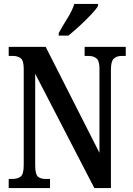

<svg xmlns="http://www.w3.org/2000/svg" viewBox="-20 -951 671 971"><path d="M24 0V-46H42Q69 -46 84.5 -58Q100 -70 100 -115V-603Q100 -645 84.5 -656.5Q69 -668 47 -668H24V-714H211L483 -178V-603Q483 -643 468 -655.5Q453 -668 430 -668H408V-714H616V-668H594Q570 -668 555.5 -654.5Q541 -641 541 -599V0H457L158 -578V-115Q158 -70 171.5 -58Q185 -46 210 -46H233V0ZM277 -784Q297 -820 321 -858.5Q345 -897 356 -931H476V-921Q466 -904 440 -876.5Q414 -849 383 -820.5Q352 -792 326 -771H277Z"/></svg>

Font: Noto Serif Georgian ExtraCondensed SemiBold
Style: Regular
Weight: 600
Width: 2
Designer: Monotype Design Team, Akaki Razmadze
Foundry: Google LLC
Version: Version 2.003; ttfautohint (v1.8.4.7-5d5b)